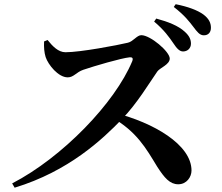

<svg xmlns="http://www.w3.org/2000/svg" viewBox="-20 -856 1040 900"><path d="M838.1 -614.8C859.5 -614.8 875.1 -630.3 875.1 -651.1C875.1 -670.4 867.8 -687.9 846.1 -707.3C815.4 -735.6 768 -754 712.4 -769L702.5 -754.8C749.6 -715.4 773.7 -680.9 792.8 -652.9C808.7 -628.8 821.6 -614.8 838.1 -614.8ZM37 3.7 48.6 23.8C302.8 -53.5 460.6 -203.3 551.4 -297.2C623.4 -371.8 679.9 -467.2 717.5 -521C729.1 -537.9 775.7 -553.1 775.7 -581.5C775.7 -614.1 684.9 -691.1 642.4 -691.1C621.7 -691.1 604.4 -661.5 579.5 -655.8C531.8 -644.2 356.4 -611.1 287 -611.1C253.2 -611.1 225.8 -639.9 203.1 -668.5L186.6 -661.7C185.3 -634.4 187.4 -609.3 193.9 -588.6C205.9 -552.3 253.1 -493.4 297.3 -493.4C325.8 -493.4 337.1 -517.4 370.2 -528.8C420.4 -545.9 548.4 -583.7 588.6 -587.5C599.6 -588.1 605.6 -583.9 599.8 -568.9C518.6 -373.4 272.7 -118.3 37 3.7ZM815.6 7.8C854.9 7.8 877.7 -26.3 877.7 -56.6C877.7 -178 699.5 -281.3 517.5 -327.1L501.6 -307.2C621.1 -239.9 664.8 -160.1 716.8 -74.8C750.7 -22.3 776.1 7.8 815.6 7.8ZM935.5 -690.5C956.3 -690.5 968.7 -704.1 968.7 -725.7C968.7 -748.6 959.4 -768.3 933.9 -787.7C905.8 -808.4 860.3 -825 803.5 -836.3L794.6 -823.4C846.8 -783 867.7 -754.1 885.4 -731.3C904.4 -706.1 916.2 -690.5 935.5 -690.5Z"/></svg>

Font: Source Han Serif TW VF
Style: Regular
Weight: 250
Designer: Ryoko NISHIZUKA 西塚涼子 (kana & ideographs); Frank Grießhammer (Latin, Greek & Cyrillic); Wenlong ZHANG 张文龙 (bopomofo); San
Foundry: Adobe
Version: Version 2.002;hotconv 1.1.0;makeotfexe 2.6.0